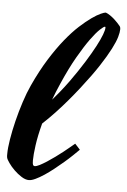

<svg xmlns="http://www.w3.org/2000/svg" viewBox="-93 -748 537 814"><g transform="rotate(5 175.5 -341.0)"><path d="M80.1 -34.2Q87.9 -34.2 101.3 -41Q114.7 -47.9 130.9 -58.3Q147 -68.8 164.6 -81.5Q182.1 -94.2 197.5 -106.4Q212.9 -118.7 225.1 -128.9Q237.3 -139.2 243.2 -144Q247.6 -139.6 253.7 -132.8Q259.8 -126 265.1 -120.1Q254.4 -109.4 238.3 -94Q222.2 -78.6 203.4 -62.5Q184.6 -46.4 164.3 -30.3Q144 -14.2 124.8 -1.5Q105.5 11.2 88.9 19Q72.3 26.9 61 26.9Q45.9 26.9 29.1 16.1Q12.2 5.4 -2.4 -9Q-17.1 -23.4 -27.3 -38.1Q-37.6 -52.7 -39.1 -60.1Q-40 -63 -40 -67.1Q-40 -71.3 -40 -76.2Q-40 -100.6 -33.9 -137.9Q-27.8 -175.3 -17.6 -217Q-7.3 -258.8 6.1 -300Q19.5 -341.3 34.2 -373Q64 -438 95.5 -488.3Q127 -538.6 157.2 -575.9Q187.5 -613.3 215.3 -638.7Q243.2 -664.1 265.4 -679.7Q287.6 -695.3 303 -702.1Q318.4 -709 324.2 -709Q333.5 -705.6 343 -699Q352.5 -692.4 360.8 -685.1Q369.1 -677.7 375.5 -670.7Q381.8 -663.6 384.8 -660.2Q388.7 -656.2 389.9 -652.6Q391.1 -648.9 391.1 -643.1Q391.1 -631.3 385.3 -610.8Q379.4 -590.3 363.3 -558.8Q347.2 -527.3 318.6 -483.4Q290 -439.5 244.1 -380.9Q222.7 -353.5 198.7 -325.2Q178.2 -300.8 151.4 -272Q124.5 -243.2 96.2 -216.8Q82 -163.1 76.4 -122.1Q70.8 -81.1 70.8 -58.1Q70.8 -43 73.2 -38.6Q75.7 -34.2 80.1 -34.2ZM158.2 -392.1Q149.9 -373.5 142.8 -356Q135.7 -338.4 129.4 -321.3Q144.5 -338.4 157 -354Q169.4 -369.6 178.2 -380.9Q188.5 -394 196.8 -405.8Q231 -453.6 255.9 -493.7Q280.8 -533.7 296.9 -564.2Q313 -594.7 320.6 -615Q328.1 -635.3 328.1 -644Q328.1 -646.5 327.9 -647.7Q327.6 -648.9 325.2 -648.9Q320.8 -648.9 305.2 -634.5Q289.6 -620.1 266.8 -588.9Q244.1 -557.6 216.1 -509Q188 -460.4 158.2 -392.1Z"/></g></svg>

Font: Yesteryear
Style: Regular
Weight: 400
Designer: Astigmatic (AOETI)
Foundry: Astigmatic (AOETI)
Version: Version 1.000